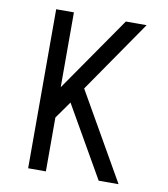

<svg xmlns="http://www.w3.org/2000/svg" viewBox="-82 -805 765 874"><g transform="rotate(10 300.0 -367.5)"><path d="M433 0 245 -328 189 -249V0H107V-735H189V-389L429 -735H525L295 -402L525 0Z"/></g></svg>

Font: Iosevka Fixed Extended
Style: Regular
Weight: 400
Width: 7
Monospace: yes
Designer: Belleve Invis
Foundry: Belleve Invis
Version: Version 24.1.1; ttfautohint (v1.8.4)